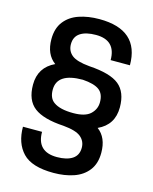

<svg xmlns="http://www.w3.org/2000/svg" viewBox="-120 -871 765 962"><g transform="rotate(15 263.0 -390.0)"><path d="M251 12Q138 12 91 -37.5Q44 -87 44 -172H143Q143 -69 247 -69Q298 -69 327 -88Q356 -107 356 -146Q356 -180 330.5 -201.5Q305 -223 239 -229Q134 -235 86 -271.5Q38 -308 38 -389Q38 -479 119 -517Q68 -554 68 -633Q68 -689 95.5 -724.5Q123 -760 170 -776Q217 -792 275 -792Q482 -792 482 -608H382Q382 -711 279 -711Q227 -711 198 -692Q169 -673 169 -634Q169 -599 194.5 -578Q220 -557 287 -551Q397 -544 442.5 -507Q488 -470 488 -391Q488 -300 407 -263Q457 -226 457 -147Q457 -91 429.5 -55.5Q402 -20 355.5 -4Q309 12 251 12ZM269 -303Q331 -303 358 -328.5Q385 -354 385 -390Q385 -434 358.5 -453.5Q332 -473 273 -477Q140 -477 140 -390Q140 -346 167 -327Q200 -303 269 -303Z"/></g></svg>

Font: Tanohe Sans Medium
Style: Regular
Weight: 500
Designer: Village Type and Design LLC
Foundry: Cooper Hewitt Smithsonian Design Museum
Version: Version 1.00;September 29, 2021;FontCreator 13.0.0.2655 64-b